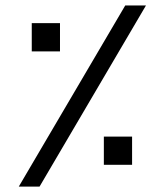

<svg xmlns="http://www.w3.org/2000/svg" viewBox="-20 -694 613 714"><path d="M98.1 -607.9H203.1V-502.9H98.1ZM445.8 -673.8H522.9L127 0H49.8ZM366.2 -186H471.2V-81.1H366.2Z"/></svg>

Font: Droid Arabic Kufi
Style: Regular
Weight: 400
Designer: Pascal Zoghbi
Foundry: Irfont.ir
Version: Version 1.00 February 28, 2013, initial release